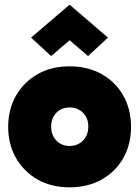

<svg xmlns="http://www.w3.org/2000/svg" viewBox="-20 -788 597 822"><path d="M278 14Q200 14 141 -19.5Q82 -53 48.5 -111.5Q15 -170 15 -245Q15 -320 48.5 -378.5Q82 -437 141 -470.5Q200 -504 278 -504Q356 -504 415.5 -470.5Q475 -437 508 -378.5Q541 -320 541 -245Q541 -170 508 -111.5Q475 -53 415.5 -19.5Q356 14 278 14ZM278 -163Q312 -163 335 -186Q358 -209 358 -246Q358 -283 335 -305.5Q312 -328 278 -328Q244 -328 221.5 -305.5Q199 -283 199 -246Q199 -209 221.5 -186Q244 -163 278 -163ZM199 -548 113 -627 278 -768 442 -627 357 -548 246 -643H310Z"/></svg>

Font: Gabarito Black
Style: Regular
Weight: 900
Designer: Leandro Assis / Alvaro Franca / Felipe Casaprima
Foundry: Naipe Foundry
Version: Version 1.000